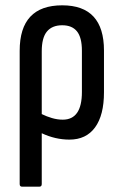

<svg xmlns="http://www.w3.org/2000/svg" viewBox="-20 -517 457 722"><path d="M63 185Q54 185 54 175V-326Q54 -497 214 -497Q371 -497 371 -327V-170Q371 -84 337.5 -38Q304 8 241 8Q188 8 137 -16V175Q137 185 128 185ZM137 -324V-88Q155 -79 175.5 -73Q196 -67 216 -67Q288 -67 288 -171V-326Q288 -376 269.5 -399Q251 -422 214 -422Q176 -422 156.5 -398.5Q137 -375 137 -324Z"/></svg>

Font: Sofia Sans Condensed Medium
Style: Regular
Weight: 500
Designer: Botio Nikoltchev, Ani Petrova
Foundry: lettersoup
Version: Version 4.101; ttfautohint (v1.8.4.7-5d5b)